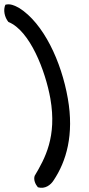

<svg xmlns="http://www.w3.org/2000/svg" viewBox="-112 -725 413 892"><path d="M49 92C43 110 52 131 64 145C97 155 124 134 137 113C196 25 233 -99 203 -268C173 -440 90 -617 -23 -688C-45 -700 -65 -709 -87 -703C-98 -679 -91 -645 -73 -623C27 -583 99 -396 122 -267C153 -89 97 11 49 92Z"/></svg>

Font: Snowfall
Style: OpObl
Weight: 400
Designer: Jasper
Foundry: Cannot Into Space Fonts
Version: Version 0.9